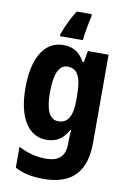

<svg xmlns="http://www.w3.org/2000/svg" viewBox="-106 -829 761 1132"><g transform="rotate(10 274.0 -263.0)"><path d="M349 -753V-766H259C228 -717 203 -664 187 -617V-606H324C327 -645 338 -704 349 -753ZM216 -558C106 -558 39 -454 39 -271C39 -93 105 10 213 10C275 10 314 -18 343 -72H348C345 -48 344 -17 344 3V14C344 88 302 120 231 120C172 120 122 107 65 78V203C114 229 167 240 236 240C411 240 488 148 488 -20V-548H364L352 -479H345C314 -534 275 -558 216 -558ZM262 -437C323 -437 347 -388 347 -279V-253C347 -156 322 -110 264 -110C212 -110 186 -161 186 -269C186 -381 212 -437 262 -437Z"/></g></svg>

Font: Noto Sans Bengali Condensed
Style: Bold
Weight: 700
Width: 3
Designer: Joana Ranito - Universal Thirst; Jelle Bosma - Monotype Design Team
Foundry: Universal Thirst ehf.
Version: Version 3.000